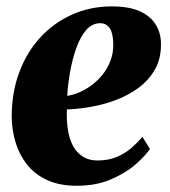

<svg xmlns="http://www.w3.org/2000/svg" viewBox="-20 -569 530 600"><path d="M448.5 -103.5Q435 -83 404.5 -56Q374 -29 327.5 -8.8Q281 11.5 220 11.5Q165 11.5 126.2 -6.8Q87.5 -25 63.5 -56Q39.5 -87 28.2 -125.5Q17 -164 16.5 -204Q16.5 -279 39.8 -342Q63 -405 105.2 -451.2Q147.5 -497.5 204.8 -523.2Q262 -549 329 -549Q383.5 -549 417 -533.8Q450.5 -518.5 466.5 -492.5Q482.5 -466.5 483 -434Q484 -387 464.5 -352.5Q445 -318 412.5 -294.2Q380 -270.5 341 -256Q302 -241.5 262 -234.8Q222 -228 189 -227Q187.5 -191 192.5 -161.5Q197.5 -132 209.2 -111.2Q221 -90.5 239.8 -79Q258.5 -67.5 284.5 -67.5Q319.5 -67.5 346 -79Q372.5 -90.5 392 -107.8Q411.5 -125 425 -141.5ZM293.5 -496.5Q267.5 -496.5 249 -474.8Q230.5 -453 218.2 -418.2Q206 -383.5 199 -344Q192 -304.5 190 -269.5Q206 -271.5 225.5 -279.5Q245 -287.5 264.2 -301.2Q283.5 -315 299.5 -334.5Q315.5 -354 325 -378.5Q334.5 -403 334 -432.5Q333 -467 322.2 -481.8Q311.5 -496.5 293.5 -496.5Z"/></svg>

Font: Merriweather 72pt Black
Style: Italic
Weight: 900
Italic angle: -7.8°
Version: Version 2.101